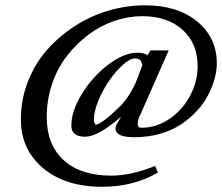

<svg xmlns="http://www.w3.org/2000/svg" viewBox="-20 -696 847 732"><path d="M369.1 16.1Q229 16.1 144.3 -54.9Q59.6 -126 59.6 -241.2Q59.6 -315.9 86.2 -384.5Q112.8 -453.1 158.9 -505.4Q205.1 -557.6 264.9 -596.4Q324.7 -635.3 393.8 -655.5Q462.9 -675.8 532.7 -675.8Q656.2 -675.8 731.4 -614.5Q806.6 -553.2 806.6 -453.6Q806.6 -426.3 798.1 -395.5Q789.6 -364.7 773.2 -333Q756.8 -301.3 730.2 -272.7Q703.6 -244.1 670.2 -221.7Q636.7 -199.2 590.6 -186Q544.4 -172.9 492.2 -172.9Q420.4 -172.9 420.4 -205.6Q420.4 -213.4 423.1 -218.8Q425.8 -224.1 441.4 -250.5Q353.5 -174.8 304.7 -174.8Q252 -174.8 252 -217.3Q252 -272.9 292.7 -338.9Q333.5 -404.8 393.3 -450Q453.1 -495.1 504.4 -495.1Q527.8 -495.1 542.5 -485.4L553.7 -503.9H623L515.6 -259.8Q505.4 -243.2 505.4 -224.1Q505.4 -216.3 508.1 -212.6Q510.7 -209 519.5 -209Q577.6 -209 627.7 -243.9Q677.7 -278.8 705.6 -332.8Q733.4 -386.7 733.4 -443.8Q733.4 -530.8 676 -582.5Q618.7 -634.3 521.5 -634.3Q468.8 -634.3 415.8 -616.2Q362.8 -598.1 316.9 -563.5Q271 -528.8 235.1 -482.7Q199.2 -436.5 178.7 -376.2Q158.2 -315.9 158.2 -250.5Q158.2 -144 222.9 -85.2Q287.6 -26.4 403.3 -26.4Q481 -26.4 571.3 -63.5L582 -38.1Q489.7 16.1 369.1 16.1ZM346.7 -220.7Q354 -220.7 376.7 -237.1Q399.4 -253.4 428.7 -282.2Q467.8 -316.4 497.6 -381.3L522.9 -447.8Q522 -450.2 519.8 -456.8Q517.6 -463.4 515.9 -465.8Q514.2 -468.3 508.5 -470.7Q502.9 -473.1 493.7 -473.1Q475.6 -473.1 448.7 -449Q421.9 -424.8 397.5 -390.1Q373 -355.5 355.5 -313.5Q337.9 -271.5 337.9 -239.7Q337.9 -232.4 340.6 -226.6Q343.3 -220.7 346.7 -220.7Z"/></svg>

Font: Elstob
Style: Bold Italic
Weight: 700
Italic angle: -20°
Designer: Peter S. Baker
Version: Version 1.015